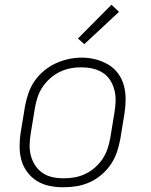

<svg xmlns="http://www.w3.org/2000/svg" viewBox="-20 -785 640 813"><path d="M248 8Q218 8 189 2Q160 -4 136 -19Q112 -34 95 -57Q78 -80 70.5 -107.5Q63 -135 63 -165.5Q63 -196 68 -226L86 -336Q91 -363 100.5 -390.5Q110 -418 126.5 -442Q143 -466 166.5 -485.5Q190 -505 216.5 -517Q243 -529 270.5 -535Q298 -541 327 -541Q356 -541 385 -533.5Q414 -526 438.5 -511.5Q463 -497 480 -474Q497 -451 504.5 -423Q512 -395 512 -365Q512 -335 507 -304L489 -194Q484 -167 474.5 -139.5Q465 -112 448.5 -88Q432 -64 409 -44.5Q386 -25 359 -13Q332 -1 304 3.5Q276 8 248 8ZM249 -30Q249 -30 249 -30Q249 -30 249 -30Q273 -30 296 -34Q319 -38 341 -48.5Q363 -59 382 -75.5Q401 -92 414.5 -112.5Q428 -133 435.5 -155.5Q443 -178 447 -201L465 -311Q469 -335 469.5 -359Q470 -383 464 -405.5Q458 -428 445.5 -447Q433 -466 413.5 -478Q394 -490 371 -495Q348 -500 323 -500Q300 -500 277.5 -495.5Q255 -491 233 -480.5Q211 -470 192.5 -453.5Q174 -437 160.5 -417Q147 -397 139.5 -374.5Q132 -352 128 -329L110 -219Q106 -195 105.5 -171Q105 -147 111 -125Q117 -103 129.5 -84Q142 -65 160.5 -52.5Q179 -40 202 -35Q225 -30 249 -30ZM337 -598 310 -622 452 -765 484 -735Z"/></svg>

Font: Iosevka Curly XLtEx
Style: Italic
Weight: 200
Width: 7
Italic angle: -9°
Monospace: yes
Designer: Belleve Invis
Foundry: Belleve Invis
Version: Version 11.1.0; ttfautohint (v1.8.3)